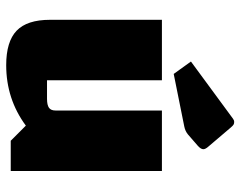

<svg xmlns="http://www.w3.org/2000/svg" viewBox="-100 -680 794 635"><g transform="rotate(90 297.5 -362.0)"><path d="M45 0ZM545 0H445L395 -50Q307 15 195 15Q117 15 81 -19.5Q45 -54 45 -130V-500H245V-120H306Q327 -120 336 -126.5Q345 -133 345 -148V-500H545ZM183 -596 372 -735Q377 -739 383 -739Q388 -739 391.5 -737Q395 -735 401 -728L464 -654Q473 -644 473 -637Q473 -629 462 -619L424 -586Q413 -577 398 -574L224 -539Z"/></g></svg>

Font: Changa Black
Style: Regular
Weight: 900
Designer: Eduardo Rodriguez Tunni
Foundry: Eduardo Rodriguez Tunni
Version: Version 2.001; ttfautohint (v1.5.10-5e6f)